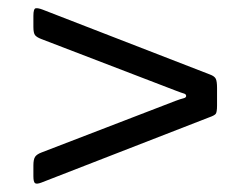

<svg xmlns="http://www.w3.org/2000/svg" viewBox="-20 -617 600 460"><path d="M402 -399.5 79 -523.5Q68.5 -527.5 64.2 -532.5Q60 -537.5 60 -552.5V-579Q60 -596.5 65.8 -597.2Q71.5 -598 82 -594L483 -438.5Q494 -434.5 497 -428.2Q500 -422 500 -406.5V-364.5Q500 -347.5 496.5 -343.8Q493 -340 481.5 -336L79 -179.5Q68.5 -175.5 64.2 -178Q60 -180.5 60 -195V-220.5Q60 -235.5 64.2 -241.5Q68.5 -247.5 79 -251.5L401 -375.5Q413 -380 419.5 -381.5Q426 -383 426 -387Q426 -391.5 420.5 -393Q415 -394.5 402 -399.5Z"/></svg>

Font: Besley* Medium
Style: Regular
Weight: 500
Designer: Owen Earl
Foundry: indestructible type*
Version: Version 3.000; ttfautohint (v1.8.3)